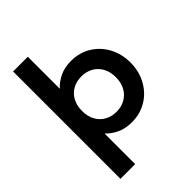

<svg xmlns="http://www.w3.org/2000/svg" viewBox="-261 -843 1176 1176"><g transform="rotate(-45 326.5 -255.0)"><path d="M74 210V-720H201.5V-443Q232 -476 273.8 -495.5Q315.5 -515 369.5 -515Q443.5 -515 500.5 -479.8Q557.5 -444.5 589.5 -384.2Q621.5 -324 621.5 -250Q621.5 -194.5 603 -146.5Q584.5 -98.5 551 -62.2Q517.5 -26 471.2 -5.5Q425 15 369.5 15Q315.5 15 273.8 -3.8Q232 -22.5 201.5 -55V210ZM348 -97Q390.5 -97 423.5 -115.8Q456.5 -134.5 475.5 -168.8Q494.5 -203 494.5 -250Q494.5 -297 475.5 -331.5Q456.5 -366 423.5 -384.5Q390.5 -403 348 -403Q305.5 -403 272.2 -384.5Q239 -366 220.2 -331.5Q201.5 -297 201.5 -250Q201.5 -203 220.2 -168.8Q239 -134.5 272.2 -115.8Q305.5 -97 348 -97Z"/></g></svg>

Font: Geologica Roman Medium
Style: Regular
Weight: 500
Designer: Sindre Bremnes, Frode Helland
Foundry: Monokrom Skriftforlag AS
Version: Version 1.010;gftools[0.9.28]